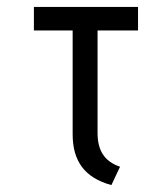

<svg xmlns="http://www.w3.org/2000/svg" viewBox="-20 -520 454 555"><path d="M327 -38C280 -54 262 -87 262 -136V-432H379V-500H78V-432H190V-132C190 -54 225 -6 302 15Z"/></svg>

Font: Advent Pro
Style: Medium
Weight: 500
Designer: Andreas Kalpakidis
Foundry: Andreas Kalpakidis
Version: Version 2.002 2008